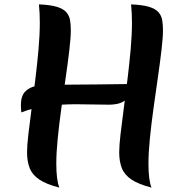

<svg xmlns="http://www.w3.org/2000/svg" viewBox="-20 -822 831 873"><path d="M576 -440Q576 -408 566.5 -389Q557 -370 542 -361Q527 -352 509.5 -349Q492 -346 477 -346Q440 -346 402.5 -347Q365 -348 327 -348Q264 -348 200.5 -341Q137 -334 77 -311Q76 -319 75.5 -327.5Q75 -336 75 -344Q75 -384 93 -404Q111 -424 141.5 -430.5Q172 -437 209 -437Q226 -437 280.5 -437Q335 -437 413 -438Q491 -439 576 -440ZM721 -684Q721 -652 714.5 -596Q708 -540 698 -471Q688 -402 678 -330Q668 -258 661.5 -192.5Q655 -127 655 -78Q655 -2 669 31Q610 16 578 -5.5Q546 -27 534 -57.5Q522 -88 522 -129Q522 -160 528 -211.5Q534 -263 542.5 -327Q551 -391 559.5 -460Q568 -529 574 -596Q580 -663 580 -720Q580 -741 579 -762Q578 -783 576 -802Q628 -800 657.5 -791Q687 -782 700.5 -766.5Q714 -751 717.5 -730.5Q721 -710 721 -684ZM302 -684Q302 -652 295.5 -596Q289 -540 279 -471Q269 -402 259 -330Q249 -258 242.5 -192.5Q236 -127 236 -78Q236 -41 239.5 -13Q243 15 250 31Q191 16 159 -5.5Q127 -27 115 -57.5Q103 -88 103 -129Q103 -160 109 -211.5Q115 -263 123.5 -327Q132 -391 140.5 -460Q149 -529 155 -596Q161 -663 161 -720Q161 -741 160 -762Q159 -783 157 -802Q209 -800 238.5 -791Q268 -782 281.5 -766.5Q295 -751 298.5 -730.5Q302 -710 302 -684Z"/></svg>

Font: Merienda
Style: Bold
Weight: 700
Designer: Eduardo Rodriguez Tunni
Foundry: Eduardo Rodriguez Tunni
Version: Version 2.001